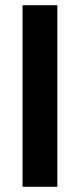

<svg xmlns="http://www.w3.org/2000/svg" viewBox="-20 -720 308 740"><path d="M67 0H201V-700H67Z"/></svg>

Font: TitilliumText22L
Style: 999 wt
Weight: 900
Designer: Campivisivi
Foundry: Campivisivi
Version: 1.000